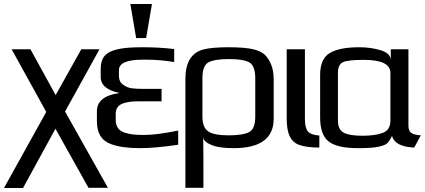

<svg xmlns="http://www.w3.org/2000/svg" viewBox="-74 -730 2122 959"><path d="M157 -171 -16 -484H78L204 -255L332 -484H423L251 -173L465 208H368L203 -87L41 209H-54Z M504 -131Q504 -106 515.5 -90Q527 -74 550 -67Q573 -60 594 -58Q615 -56 647 -56Q710 -56 816 -78V-7Q700 10 627 10Q534 10 481 -10Q410 -35 410 -124V-174Q410 -249 520 -265V-267Q482 -273 455.5 -293Q429 -313 429 -346V-385Q429 -434 454 -456.5Q479 -479 529 -487Q565 -494 641 -494Q721 -494 796 -485V-420Q727 -432 656 -432H640Q520 -432 520 -380V-350Q520 -322 540.5 -307Q561 -292 584.5 -289Q608 -286 645 -286H733V-224H628Q601 -224 583 -222.5Q565 -221 545 -215Q525 -209 514.5 -196Q504 -183 504 -162ZM656 -540H606L577 -710H685Z M941 -44Q941 -34 941.5 13Q942 60 942 71V208H852V-336Q852 -459 942 -483Q984 -494 1068 -494Q1152 -494 1195 -483Q1229 -474 1247 -458Q1265 -442 1279 -411Q1293 -378 1293 -336V-137Q1293 10 1093 10Q1018 10 982 -6Q944 -21 941 -44ZM1201 -149V-339Q1201 -400 1172 -418Q1143 -435 1070 -435Q997 -435 966 -418Q937 -401 937 -339V-149Q937 -92 967 -73Q996 -54 1069 -54Q1141 -54 1172 -71Q1201 -88 1201 -149Z M1449 -136Q1449 -91 1464 -73.5Q1479 -56 1521 -53V7Q1455 7 1418.5 -7Q1382 -21 1368 -62Q1358 -91 1358 -141V-484H1449Z M1966 -103Q1966 -76 1980.5 -66Q1995 -56 2028 -54L1995 7Q1899 3 1884 -51Q1870 -23 1859 -13.5Q1848 -4 1816 3Q1784 10 1716 10Q1610 10 1568 -23Q1525 -56 1525 -144V-357Q1525 -436 1573 -465Q1621 -494 1721 -494Q1777 -494 1826 -479.5Q1875 -465 1878 -432V-484H1966ZM1735 -52Q1803 -52 1839.5 -67Q1876 -82 1876 -127V-366Q1876 -431 1743 -431Q1662 -431 1638 -419Q1614 -407 1614 -366V-127Q1614 -82 1643.5 -67Q1673 -52 1735 -52Z"/></svg>

Font: Gamestation Display
Style: Regular
Weight: 400
Designer: Jonas Hecksher
Foundry: Jonas Hecksher, Playtypeª, e-types AS
Version: Version 1.003